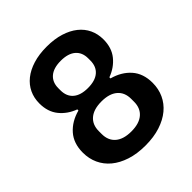

<svg xmlns="http://www.w3.org/2000/svg" viewBox="-196 -845 991 991"><g transform="rotate(-45 300.0 -349.0)"><path d="M300 12Q239 12 191.5 -3.5Q144 -19 111.5 -46Q79 -73 62 -110Q45 -147 45 -191Q45 -259 82.5 -301.5Q120 -344 183 -361V-369Q131 -388 98.5 -428Q66 -468 66 -529Q66 -569 81.5 -602Q97 -635 127 -659Q157 -683 200.5 -696.5Q244 -710 300 -710Q356 -710 399.5 -696.5Q443 -683 473 -659Q503 -635 518.5 -602Q534 -569 534 -529Q534 -468 501.5 -428Q469 -388 417 -369V-361Q480 -344 517.5 -301.5Q555 -259 555 -191Q555 -147 538 -110Q521 -73 488.5 -46Q456 -19 408.5 -3.5Q361 12 300 12ZM300 -91Q357 -91 387.5 -117Q418 -143 418 -190V-211Q418 -258 387.5 -284Q357 -310 300 -310Q243 -310 212.5 -284Q182 -258 182 -211V-190Q182 -143 212.5 -117Q243 -91 300 -91ZM300 -408Q353 -408 381 -432Q409 -456 409 -500V-516Q409 -559 381 -583Q353 -607 300 -607Q247 -607 219 -583Q191 -559 191 -516V-500Q191 -456 219 -432Q247 -408 300 -408Z"/></g></svg>

Font: IBM Plex Arabic SemiBold
Style: Regular
Weight: 600
Designer: Mike Abbink, Paul van der Laan, Pieter van Rosmalen, Wael Morcos, Khajak Apelian
Foundry: Bold Monday
Version: Version 1.0